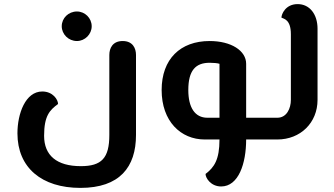

<svg xmlns="http://www.w3.org/2000/svg" viewBox="-20 -680 1626 936"><path d="M372 236C563 236 643 135 643 -22V-412C643 -445 627 -480 578 -480C529 -480 513 -445 513 -412V-22C513 91 475 130 374 130C257 130 195 78 195 -18C195 -115 222 -143 263 -173C263 -194 238 -234 186 -234C104 -234 65 -126 65 -30C65 138 184 236 372 236ZM355 -480C394 -480 427 -513 427 -552C427 -592 394 -624 355 -624C314 -624 281 -592 281 -552C281 -513 314 -480 355 -480Z M1281 0V-106H1180V-369C1180 -433 1107 -480 1002 -480C859 -480 768 -392 768 -241C768 -89 861 0 978 0H1050C1050 99 1024 136 982 168C982 188 1008 229 1058 229C1143 229 1180 117 1180 0ZM898 -241C898 -336 933 -374 1002 -374C1022 -374 1041 -372 1050 -369V-106H991C930 -106 898 -156 898 -241ZM1281 0C1296 0 1301 -21 1301 -53C1301 -85 1296 -106 1281 -106Z M1281 -106C1268 -106 1261 -85 1261 -53C1261 -21 1268 0 1281 0H1332C1445 0 1528 -82 1528 -193V-540C1528 -610 1490 -660 1431 -660C1372 -660 1352 -611 1352 -594C1364 -588 1398 -585 1398 -513V-193C1398 -152 1378 -106 1332 -106Z"/></svg>

Font: Mesarto
Style: Regular
Weight: 700
Designer: Mohamed Gaber
Foundry: Kief Type Foundry
Version: Version 2.020